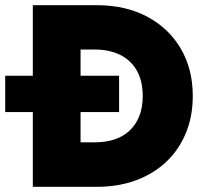

<svg xmlns="http://www.w3.org/2000/svg" viewBox="-27 -720 799 740"><path d="M-7 -288V-428H432V-288ZM99.5 0V-700H346.5Q457 -700 540.2 -655.8Q623.5 -611.5 669.8 -532.5Q716 -453.5 716 -350Q716 -272 689.5 -207.5Q663 -143 614.2 -96.8Q565.5 -50.5 497.5 -25.2Q429.5 0 346.5 0ZM283.5 -171.5H339.5Q380.5 -171.5 414 -182.5Q447.5 -193.5 472 -216.2Q496.5 -239 509.8 -272.2Q523 -305.5 523 -350Q523 -409 499.8 -449Q476.5 -489 435.2 -509Q394 -529 339.5 -529H283.5Z"/></svg>

Font: Geologica ExtraBold
Style: Regular
Weight: 800
Designer: Sindre Bremnes, Frode Helland
Foundry: Monokrom Skriftforlag AS
Version: Version 1.010;gftools[0.9.28]